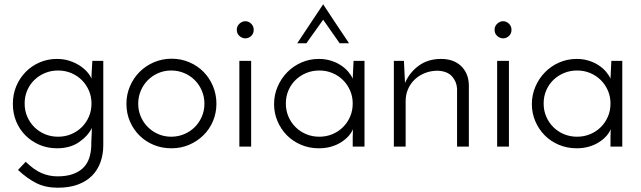

<svg xmlns="http://www.w3.org/2000/svg" viewBox="-20 -684 2993 896"><path d="M40 -199Q40 -244 56 -282Q72 -320 100 -348.5Q128 -377 165.5 -393Q203 -409 245 -409Q278 -409 305 -400Q332 -391 352.5 -377.5Q373 -364 387 -348Q401 -332 407 -317Q407 -337 408.5 -358Q410 -379 411 -400H462V-7Q462 36 449 72.5Q436 109 410 135.5Q384 162 344 177Q304 192 250 192Q193 192 150.5 171Q108 150 64 109L100 71Q139 109 174.5 124Q210 139 248 139Q290 139 319.5 128.5Q349 118 368 99.5Q387 81 396 54.5Q405 28 406 -4Q406 -12 406 -18Q406 -24 407 -41Q407 -44 407.5 -50.5Q408 -57 408 -64.5Q408 -72 408.5 -78.5Q409 -85 409 -87Q390 -49 348.5 -20.5Q307 8 246 8Q202 8 164.5 -8Q127 -24 99 -52Q71 -80 55.5 -117.5Q40 -155 40 -199ZM95 -201Q95 -168 107 -140Q119 -112 140 -91Q161 -70 189.5 -58Q218 -46 251 -46Q284 -46 312.5 -58Q341 -70 362 -91Q383 -112 395 -140Q407 -168 407 -201Q407 -233 395 -261Q383 -289 362 -310Q341 -331 312.5 -343Q284 -355 251 -355Q218 -355 189.5 -343Q161 -331 140 -310.5Q119 -290 107 -262Q95 -234 95 -201Z M570 -200Q570 -243 586.5 -281.5Q603 -320 631.5 -348.5Q660 -377 698.5 -393.5Q737 -410 781 -410Q825 -410 863.5 -393.5Q902 -377 930 -348.5Q958 -320 974 -281.5Q990 -243 990 -200Q990 -157 974 -119Q958 -81 929.5 -53Q901 -25 863 -8.5Q825 8 780 8Q736 8 698 -7.5Q660 -23 631.5 -51Q603 -79 586.5 -117Q570 -155 570 -200ZM625 -200Q625 -168 637 -140Q649 -112 670 -91Q691 -70 719 -58Q747 -46 779 -46Q811 -46 839.5 -58Q868 -70 889 -91Q910 -112 922 -140Q934 -168 934 -200Q934 -232 922 -260.5Q910 -289 889 -310Q868 -331 839.5 -343Q811 -355 779 -355Q747 -355 719 -343Q691 -331 670 -310Q649 -289 637 -260.5Q625 -232 625 -200Z M1085 -545Q1085 -562 1097.5 -573.5Q1110 -585 1125 -585Q1140 -585 1152 -573.5Q1164 -562 1164 -545Q1164 -527 1152 -516Q1140 -505 1125 -505Q1110 -505 1097.5 -516Q1085 -527 1085 -545ZM1152 0H1097V-400H1152Z M1259 -198Q1259 -241 1275.5 -279.5Q1292 -318 1320.5 -347Q1349 -376 1387 -392.5Q1425 -409 1468 -409Q1498 -409 1524 -401Q1550 -393 1570.5 -379.5Q1591 -366 1605 -349.5Q1619 -333 1626 -317L1630 -400H1681V0H1626V-41Q1626 -52 1626.5 -62Q1627 -72 1627 -81Q1620 -64 1606 -48.5Q1592 -33 1571.5 -20Q1551 -7 1525 0.5Q1499 8 1468 8Q1423 8 1384.5 -8.5Q1346 -25 1318.5 -53Q1291 -81 1275 -118.5Q1259 -156 1259 -198ZM1314 -201Q1314 -168 1326 -140Q1338 -112 1359 -91Q1380 -70 1408.5 -58Q1437 -46 1470 -46Q1503 -46 1531.5 -58Q1560 -70 1581 -91Q1602 -112 1614 -140Q1626 -168 1626 -201Q1626 -233 1614 -261Q1602 -289 1581 -310Q1560 -331 1531.5 -343Q1503 -355 1470 -355Q1437 -355 1408.5 -343Q1380 -331 1359 -310.5Q1338 -290 1326 -262Q1314 -234 1314 -201ZM1488 -664Q1518 -619 1548 -573Q1578 -527 1609 -482H1565Q1557 -494 1547 -508Q1537 -522 1526.5 -537Q1516 -552 1506 -566.5Q1496 -581 1488 -592Q1480 -581 1470 -566.5Q1460 -552 1449 -537Q1438 -522 1428 -508Q1418 -494 1410 -482H1367Z M1818 -400H1865L1870 -297Q1892 -347 1935 -378Q1978 -409 2038 -409Q2097 -409 2131.5 -376Q2166 -343 2168 -289V0H2113V-270Q2111 -304 2089 -328Q2067 -352 2023 -354Q1991 -354 1964 -343.5Q1937 -333 1916.5 -314Q1896 -295 1884.5 -269Q1873 -243 1873 -212V0H1818Z M2288 -545Q2288 -562 2300.5 -573.5Q2313 -585 2328 -585Q2343 -585 2355 -573.5Q2367 -562 2367 -545Q2367 -527 2355 -516Q2343 -505 2328 -505Q2313 -505 2300.5 -516Q2288 -527 2288 -545ZM2355 0H2300V-400H2355Z M2462 -198Q2462 -241 2478.5 -279.5Q2495 -318 2523.5 -347Q2552 -376 2590 -392.5Q2628 -409 2671 -409Q2701 -409 2727 -401Q2753 -393 2773.5 -379.5Q2794 -366 2808 -349.5Q2822 -333 2829 -317L2833 -400H2884V0H2829V-41Q2829 -52 2829.5 -62Q2830 -72 2830 -81Q2823 -64 2809 -48.5Q2795 -33 2774.5 -20Q2754 -7 2728 0.5Q2702 8 2671 8Q2626 8 2587.5 -8.5Q2549 -25 2521.5 -53Q2494 -81 2478 -118.5Q2462 -156 2462 -198ZM2517 -201Q2517 -168 2529 -140Q2541 -112 2562 -91Q2583 -70 2611.5 -58Q2640 -46 2673 -46Q2706 -46 2734.5 -58Q2763 -70 2784 -91Q2805 -112 2817 -140Q2829 -168 2829 -201Q2829 -233 2817 -261Q2805 -289 2784 -310Q2763 -331 2734.5 -343Q2706 -355 2673 -355Q2640 -355 2611.5 -343Q2583 -331 2562 -310.5Q2541 -290 2529 -262Q2517 -234 2517 -201Z"/></svg>

Font: Josefin Sans
Style: Regular
Weight: 400
Designer: Santiago Orozco
Foundry: Typemade
Version: Version 1.0